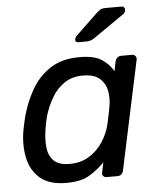

<svg xmlns="http://www.w3.org/2000/svg" viewBox="-53 -779 693 835"><g transform="rotate(-5 293.5 -361.5)"><path d="M203 10Q130 10 90 -23.5Q50 -57 38 -112Q26 -167 36 -230Q39 -246 42 -260Q45 -274 49 -290Q65 -352 96 -407Q127 -462 178.5 -496Q230 -530 307 -530Q371 -530 403.5 -508.5Q436 -487 454 -456L462 -497Q468 -520 490 -520H535Q545 -520 550.5 -513.5Q556 -507 554 -497L453 -23Q448 0 426 0H380Q370 0 364.5 -6.5Q359 -13 362 -23L371 -65Q339 -33 303 -11.5Q267 10 203 10ZM224 -71Q274 -71 310.5 -94Q347 -117 370 -152.5Q393 -188 402 -225Q406 -241 410.5 -263Q415 -285 418 -302Q425 -337 419 -371Q413 -405 388.5 -427Q364 -449 315 -449Q268 -449 234.5 -426.5Q201 -404 179.5 -367.5Q158 -331 145 -289Q141 -274 138 -260Q135 -246 133 -231Q126 -189 129.5 -152.5Q133 -116 155 -93.5Q177 -71 224 -71ZM308 -595Q293 -595 296 -611Q298 -618 304 -624L398 -714Q410 -725 417.5 -729Q425 -733 439 -733H508Q523 -733 523 -717Q522 -707 515 -701L378 -606Q362 -595 343 -595Z"/></g></svg>

Font: Lubike
Style: Italic
Weight: 400
Italic angle: -12°
Foundry: Honoka55
Version: Version 1.000;July 22, 2022;FontCreator 14.0.0.2862 64-bit